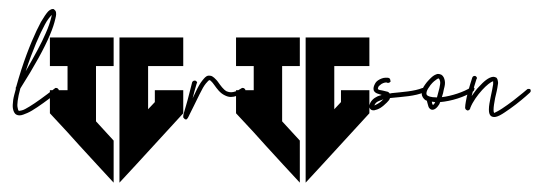

<svg xmlns="http://www.w3.org/2000/svg" viewBox="-20 -422 1178 419"><path d="M92.8 -389.6C92.8 -387.7 92.3 -384.8 91.3 -381.8C89.4 -374.5 85.9 -362.8 79.6 -349.1C70.8 -328.1 55.7 -300.8 36.1 -266.6C51.8 -314.5 66.9 -348.1 78.1 -368.7C83.5 -379.4 89.8 -385.7 92.8 -389.6ZM94.7 -402.3C93.8 -402.3 93.3 -401.9 92.3 -401.9C89.8 -400.9 87.4 -399.4 85 -397C80.6 -392.1 75.7 -384.8 69.3 -374C57.6 -352.1 42 -317.4 26.4 -269.5C22 -255.9 18.6 -244.1 15.6 -233.4L15.1 -231.9C14.2 -231 14.2 -230.5 14.2 -229.5C14.2 -228.5 14.6 -229 14.6 -228C12.2 -218.8 9.8 -210.9 8.8 -204.1C7.8 -195.8 7.3 -189.5 8.3 -184.6C9.3 -179.7 11.2 -174.3 15.6 -171.9C20 -169.4 25.4 -169.9 30.8 -171.9C36.1 -173.8 42.5 -176.3 49.8 -180.7C64.5 -189.5 82.5 -202.6 106.4 -221.2C107.4 -222.2 108.4 -223.1 108.4 -225.1C108.4 -226.1 107.9 -227.1 106.9 -228C106 -229 105 -230 103 -230C102.1 -230 101.1 -230.5 100.1 -229.5C76.2 -210.9 58.1 -197.8 44.4 -189.5C37.6 -185.5 32.2 -182.1 27.8 -181.2C23.4 -180.2 21.5 -179.7 20.5 -180.7C19.5 -181.6 19.5 -182.6 18.6 -186.5C17.6 -190.4 17.6 -194.8 18.6 -202.1C19.5 -209.5 21.5 -218.3 24.4 -229C55.7 -278.3 77.1 -317.4 88.9 -345.7C95.2 -360.4 98.6 -371.6 100.6 -380.4C101.6 -384.8 102.5 -387.7 102.5 -390.6C102.5 -393.6 102.5 -396.5 100.6 -398.9C99.6 -399.9 98.6 -401.4 96.7 -402.3Z M240.7 -340.3V-277.8V-115.2V-23.4L276.9 -62.5L379.9 -174.8V-225.1H317.9V-199.2L303.2 -183.6V-277.8H379.9V-340.3H303.2ZM88.9 -340.3V-277.8H127.4V-225.1H88.9V-174.8L127.4 -133.3L131.8 -128.4L153.8 -104L191.9 -62.5L228 -23.4V-115.2L189.5 -157.2V-277.8H228V-340.3Z M438 -256.8H434.1C429.2 -255.9 425.8 -251.5 421.4 -246.1C417 -240.7 412.1 -232.4 406.7 -220.7C403.8 -214.4 402.8 -212.4 400.4 -207.5C402.8 -217.8 405.3 -226.1 409.2 -239.7C409.2 -240.7 410.2 -240.2 410.2 -241.2C410.2 -243.7 408.2 -245.1 406.2 -246.1H404.8C402.3 -246.1 400.4 -244.6 399.4 -242.7C394 -222.2 390.1 -205.1 386.2 -192.4C384.3 -186 382.8 -181.2 381.8 -177.2C380.9 -173.3 379.9 -171.4 379.9 -168.9V-166.5C379.9 -165.5 379.9 -165.5 380.9 -164.6C381.8 -163.6 383.3 -161.6 384.3 -161.6C387.2 -160.6 387.7 -162.1 388.7 -163.1C389.6 -164.1 389.2 -164.1 390.1 -165C391.1 -167 392.6 -169.4 394.5 -173.8C398.9 -182.1 405.3 -195.8 415.5 -216.3C420.9 -227.5 425.3 -234.9 429.2 -239.7C433.1 -244.6 436 -247.1 437 -247.1C438 -247.1 438.5 -247.1 440.4 -245.1C442.4 -243.2 445.3 -240.2 447.8 -236.3C453.1 -229 460 -218.8 470.7 -213.9C474.6 -211.9 479 -210.4 483.9 -210.4C492.2 -210.4 502 -213.9 513.2 -221.2C514.2 -222.2 515.6 -223.1 515.6 -225.1C515.6 -226.1 515.1 -227.1 514.2 -228C513.2 -229 512.2 -230 510.3 -230C509.3 -230 508.3 -230.5 507.3 -229.5C497.1 -222.7 489.7 -220.7 484.4 -220.7C480.5 -220.7 477.1 -221.7 474.6 -222.7C467.3 -226.6 461.4 -235.4 456.1 -242.7C453.6 -246.6 450.2 -249.5 447.3 -252.4C444.8 -254.4 441.9 -256.8 438 -256.8Z M647 -340.3V-277.8V-115.2V-23.4L683.1 -62.5L786.1 -174.8V-225.1H724.1V-199.2L709.5 -183.6V-277.8H786.1V-340.3H709.5ZM495.1 -340.3V-277.8H533.7V-225.1H495.1V-174.8L533.7 -133.3L538.1 -128.4L560.1 -104L598.1 -62.5L634.3 -23.4V-115.2L595.7 -157.2V-277.8H634.3V-340.3Z M817.4 -205.6 816.4 -205.1C813.5 -202.1 809.1 -198.2 804.7 -195.8C801.8 -193.8 798.8 -192.9 796.9 -191.9C798.8 -196.8 801.8 -199.7 808.1 -202.1C810.5 -203.1 814.5 -204.6 817.4 -205.6ZM821.3 -252.4C816.4 -252.4 810.1 -250 805.7 -247.1C801.8 -244.6 799.8 -242.2 797.9 -238.3C795.9 -234.4 794.4 -230 795.4 -225.6C796.4 -221.2 800.8 -218.8 803.7 -217.8C806.6 -216.8 810.1 -215.8 813 -214.8C810.1 -213.9 806.6 -212.9 804.2 -211.9C795.4 -208 788.1 -201.2 786.1 -191.9C785.2 -189.5 786.1 -186 788.6 -183.6C791 -181.2 793.9 -181.2 796.4 -181.2C800.8 -182.1 805.2 -183.6 810.1 -186.5C814.9 -189.5 819.8 -193.8 824.2 -198.2C827.1 -201.2 830.1 -204.1 831.1 -208C833 -208 834 -208.5 835.9 -208.5C858.4 -210.9 885.3 -211.9 905.8 -220.7C907.7 -221.7 908.7 -223.1 908.7 -225.1V-227.5C907.7 -229.5 905.8 -230 903.8 -230H901.9C884.3 -222.7 857.9 -221.2 835 -218.8C834 -218.8 831.5 -217.8 830.6 -217.8C829.6 -219.7 828.1 -220.7 826.2 -221.7C823.2 -222.7 819.3 -223.1 816.4 -224.1C813.5 -225.1 809.1 -225.1 807.1 -226.1C805.2 -227.1 804.7 -227.5 804.7 -227.5C804.7 -228.5 804.7 -230.5 805.7 -232.4C806.6 -234.4 810.1 -236.8 812.5 -238.8C817.4 -241.7 822.8 -242.7 824.7 -241.7C825.7 -240.7 826.7 -241.2 827.6 -241.2C829.6 -241.2 831.1 -242.7 832 -243.7C833 -244.6 832 -245.1 832 -246.1C832 -248 831.1 -250 830.1 -251C827.1 -252.9 824.2 -252.4 821.3 -252.4Z M922.4 -200.2C924.8 -200.2 927.2 -199.2 929.7 -199.2C928.7 -197.3 928.2 -195.8 927.2 -194.8C926.3 -193.8 925.8 -193.8 924.8 -192.9C923.8 -193.8 923.8 -194.8 922.9 -196.8C922.9 -197.8 922.4 -199.2 922.4 -200.2ZM937 -251C938 -251 937 -250 938 -250C939 -249 939.5 -248.5 940.4 -244.6C941.4 -240.7 939.9 -235.4 939 -230C937 -223.1 935.5 -215.8 933.6 -209.5H933.1H932.1C920.9 -209.5 913.6 -211.9 911.6 -214.8C910.6 -215.8 910.2 -217.8 911.1 -221.7C912.1 -225.6 914.6 -230 919.4 -236.3C924.8 -243.2 930.2 -247.1 933.1 -249C935.1 -250 936 -251 937 -251ZM936 -260.7C933.6 -260.7 931.2 -259.3 928.7 -258.3C923.8 -255.9 918 -250 911.6 -242.7C906.2 -235.8 901.9 -229.5 900.9 -224.1C899.9 -218.8 899.9 -213.9 902.8 -209.5C904.8 -206.5 907.7 -203.1 911.6 -202.1C911.6 -201.2 912.6 -198.2 913.6 -194.3C914.6 -191.9 914.6 -189 916.5 -186.5C918.5 -184.1 921.4 -181.6 925.3 -182.6C929.7 -183.6 932.6 -186.5 935.1 -189.5C937.5 -192.4 939.5 -195.3 940.4 -199.2C964.8 -201.2 994.6 -210.4 1013.2 -223.1C1014.2 -224.1 1015.1 -225.6 1015.1 -227.5C1015.1 -228.5 1016.1 -229 1015.1 -230C1014.2 -231 1012.2 -232.4 1010.3 -232.4C1009.3 -232.4 1008.8 -232.4 1007.8 -231.4C992.2 -221.2 965.3 -212.4 944.3 -210C946.3 -215.3 947.8 -222.2 948.7 -227.5C950.7 -234.4 951.7 -240.2 950.7 -245.6C949.7 -251 947.8 -255.9 943.4 -258.8C941.4 -259.8 938.5 -260.7 936 -260.7Z M1017.1 -256.3H1015.6C1013.2 -256.3 1011.7 -254.9 1010.7 -252.9C1003.4 -230.5 998.5 -211.9 996.6 -200.2C995.6 -194.8 995.1 -190.4 995.1 -187.5C995.1 -186.5 994.6 -186 995.6 -185.1C995.6 -184.1 996.1 -183.6 997.1 -182.6C998 -181.6 1001 -180.2 1002 -181.2C1004.9 -182.1 1004.9 -183.6 1005.9 -184.6C1006.8 -185.5 1005.4 -185.5 1006.3 -186.5C1011.7 -200.2 1022 -214.4 1032.2 -225.6C1041.5 -235.8 1051.3 -243.7 1056.2 -244.6V-238.3C1055.2 -231.4 1053.2 -221.2 1050.8 -210.4C1048.8 -200.2 1046.9 -191.4 1046.9 -183.1C1046.9 -176.8 1047.9 -172.9 1050.3 -169.9C1052.7 -167 1057.6 -166 1062 -167C1067.4 -168 1074.2 -171.9 1081.5 -176.8C1088.9 -181.6 1097.7 -188 1106 -194.3C1122.6 -207 1136.2 -219.7 1136.2 -219.7C1137.2 -220.7 1138.2 -222.2 1138.2 -223.1C1138.2 -224.1 1138.2 -226.1 1137.2 -227.1C1136.2 -228 1134.3 -228 1133.3 -228C1132.3 -228 1131.3 -228 1130.4 -227.1C1130.4 -227.1 1116.2 -214.8 1099.6 -202.1C1091.3 -195.8 1083 -189.9 1075.7 -185.1C1068.4 -180.2 1062 -177.2 1060.1 -176.3C1058.1 -175.3 1058.1 -175.3 1058.1 -176.3C1057.1 -177.2 1057.1 -182.6 1057.1 -182.6C1057.1 -189 1058.6 -197.8 1060.5 -208C1063 -218.3 1065.4 -228.5 1066.4 -236.8C1067.4 -241.2 1066.9 -244.1 1065.9 -248C1064.9 -250 1064.5 -252 1062.5 -252.9C1060.5 -253.9 1058.1 -254.4 1056.2 -254.4C1045.9 -253.4 1035.6 -244.1 1024.9 -232.4C1019.5 -227.1 1014.2 -219.2 1009.3 -212.4C1011.7 -222.7 1015.1 -235.4 1020 -250C1020 -251 1021 -250 1021 -251C1021 -253.4 1019 -255.4 1017.1 -256.3Z"/></svg>

Font: Oshawa
Style: Regular
Weight: 400
Designer: Sadat Fauzi
Foundry: Intuisi Creative
Version: Version 001.000